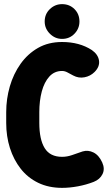

<svg xmlns="http://www.w3.org/2000/svg" viewBox="-20 -889 523 928"><path d="M280 19Q215 19 164.5 -5.5Q114 -30 80 -73.5Q46 -117 28 -173.5Q10 -230 10 -295V-347Q10 -411 27.5 -471.5Q45 -532 79.5 -580.5Q114 -629 164 -657.5Q214 -686 280 -686Q364 -686 424 -647Q454 -626 458.5 -596.5Q463 -567 437 -541Q417 -521 388.5 -515.5Q360 -510 334 -524Q319 -532 306 -539Q293 -546 280 -546Q243 -546 218.5 -519Q194 -492 182 -447Q170 -402 170 -347V-295Q170 -215 196 -173Q222 -131 280 -131Q304 -131 328.5 -139.5Q353 -148 379 -157Q406 -165 432 -152Q458 -139 474 -104Q488 -73 475.5 -47.5Q463 -22 433 -10Q397 4 357 11.5Q317 19 280 19ZM196 -785Q196 -821 221 -845Q246 -869 280 -869Q316 -869 340 -845Q364 -821 364 -785Q364 -751 340 -726Q316 -701 280 -701Q246 -701 221 -726Q196 -751 196 -785Z"/></svg>

Font: Winky Sans
Style: Bold
Weight: 700
Designer: Simon Atzbach
Foundry: typofactur
Version: Version 1.205